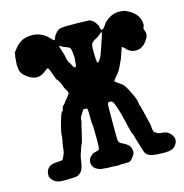

<svg xmlns="http://www.w3.org/2000/svg" viewBox="-92 -656 736 766"><g transform="rotate(-15 276.0 -273.0)"><path d="M157 -270 156 -267Q156 -266 164 -276L170 -285Q173 -287 173 -287.5Q173 -288 176.5 -292Q180 -296 180 -296.5Q180 -297 184 -301.5Q188 -306 188 -310Q188 -314 181.5 -324.5Q175 -335 175.5 -335.5Q176 -336 173 -342.5Q170 -349 170 -351Q170 -353 165.5 -360Q161 -367 159.5 -369.5Q158 -372 157 -372Q156 -372 153 -379.5Q150 -387 147 -395.5Q144 -404 140 -414.5Q136 -425 132.5 -425.5Q129 -426 116 -415Q83 -388 43 -418Q28 -429 23 -440Q18 -451 19 -451.5Q20 -452 19 -455.5Q18 -459 17.5 -467Q17 -475 17.5 -475.5Q18 -476 18.5 -486.5Q19 -497 19.5 -501Q20 -505 20 -505.5Q20 -506 21.5 -511Q23 -516 21.5 -517Q20 -518 30 -530Q54 -563 86 -568Q140 -577 176 -537Q186 -525 188.5 -527.5Q191 -530 194 -538.5Q197 -547 206.5 -556.5Q216 -566 224 -567Q238 -570 291 -569Q344 -568 344 -567.5Q344 -567 352 -563Q361 -558 368 -547Q375 -536 375.5 -530Q376 -524 377 -522.5Q378 -521 379 -519Q380 -517 381.5 -518.5Q383 -520 385 -519.5Q387 -519 390.5 -523.5Q394 -528 397.5 -532.5Q401 -537 401 -538Q401 -539 406 -544Q439 -576 480 -569Q494 -567 494 -566Q494 -565 499 -563Q541 -543 547 -506Q549 -494 546 -489Q542 -481 544 -475Q554 -455 542 -436.5Q530 -418 522 -413.5Q514 -409 514 -408Q514 -407 509 -406Q480 -398 461 -414Q458 -415 456.5 -417.5Q455 -420 449 -425.5Q443 -431 442 -431Q441 -431 440 -430Q439 -429 439 -427.5Q439 -426 438.5 -425.5Q438 -425 437 -422Q436 -419 432 -407.5Q428 -396 427 -392.5Q426 -389 424 -385Q422 -381 419 -374Q416 -367 409.5 -354Q403 -341 399.5 -337Q396 -333 392 -328Q388 -323 381.5 -315.5Q375 -308 377.5 -305.5Q380 -303 389 -297Q398 -291 402.5 -287Q407 -283 408 -283Q409 -283 416.5 -271Q424 -259 435 -235.5Q446 -212 447 -200Q448 -188 449.5 -187Q451 -186 452 -180.5Q453 -175 455 -168.5Q457 -162 458 -156.5Q459 -151 460.5 -146Q462 -141 464.5 -129.5Q467 -118 469.5 -108.5Q472 -99 472 -91Q472 -83 474.5 -76.5Q477 -70 478.5 -68.5Q480 -67 481 -68Q482 -69 482 -68Q489 -60 508 -59Q527 -58 538 -47Q565 -19 539 8Q528 20 497 20Q466 20 450 17Q419 13 414 -16Q412 -22 409.5 -29.5Q407 -37 406 -41.5Q405 -46 404 -47.5Q403 -49 400 -61Q397 -73 396 -75.5Q395 -78 394 -82Q393 -86 392 -87Q389 -89 384 -112.5Q379 -136 377 -142.5Q375 -149 373.5 -155.5Q372 -162 370.5 -168Q369 -174 366 -185Q363 -196 360.5 -202.5Q358 -209 358 -209L356 -215Q351 -225 351 -226Q351 -227 346.5 -230.5Q342 -234 337.5 -233Q333 -232 331 -231Q328 -229 327.5 -220.5Q327 -212 327 -146Q327 -80 328 -76Q330 -64 344 -59Q356 -54 364.5 -46Q373 -38 374 -33Q381 -14 371.5 -1Q362 12 357 16Q351 21 340 20Q319 20 310.5 21Q302 22 293 21Q284 20 270 20Q256 20 251 19Q246 18 238.5 18Q231 18 217.5 11Q204 4 200.5 -11Q197 -26 206 -38Q207 -39 207 -40L218 -49Q218 -51 228.5 -53.5Q239 -56 243 -57.5Q247 -59 248 -66.5Q249 -74 249 -110.5Q249 -147 248.5 -150.5Q248 -154 247.5 -161Q247 -168 246.5 -168Q246 -168 246 -187Q246 -206 245.5 -216Q245 -226 244 -228.5Q243 -231 239 -231Q235 -231 233 -230L231 -231Q232 -232 230 -232Q228 -232 223 -223.5Q218 -215 216 -212Q209 -203 209 -194.5Q209 -186 206 -177Q203 -168 201.5 -159.5Q200 -151 198.5 -146Q197 -141 194.5 -129.5Q192 -118 191 -115.5Q190 -113 189 -107.5Q188 -102 185 -97.5Q182 -93 180.5 -87Q179 -81 175 -70Q169 -57 166 -34Q162 -1 151 10Q140 21 127 22Q75 25 60 22Q36 17 25 -7Q25 -22 27 -28Q29 -34 29.5 -34Q30 -34 34 -40Q43 -53 67 -54Q91 -55 94 -57Q97 -59 99 -64Q101 -69 102.5 -71.5Q104 -74 104 -75Q104 -76 104 -76Q107 -79 108.5 -88.5Q110 -98 110 -99Q110 -100 110.5 -104.5Q111 -109 111.5 -113Q112 -117 113 -121.5Q114 -126 115.5 -134Q117 -142 117 -143Q119 -162 118.5 -162Q118 -162 123 -184Q139 -244 144 -244Q147 -244 150 -255L148 -254L147 -252Q156 -270 157 -270ZM329 -399Q334 -389 348 -417Q354 -431 364 -461.5Q374 -492 376.5 -499Q379 -506 378 -509Q377 -512 368 -503Q359 -494 349 -490Q330 -481 328 -469Q326 -457 327 -429Q328 -401 329 -399ZM246.5 -452Q246 -453 245.5 -462.5Q245 -472 242 -478Q239 -484 227.5 -487.5Q216 -491 208.5 -496Q201 -501 200 -500Q199 -499 201.5 -491.5Q204 -484 206 -477Q208 -470 210.5 -462.5Q213 -455 213.5 -449.5Q214 -444 217 -435Q220 -426 221.5 -426Q223 -426 229 -413.5Q235 -401 240 -401Q245 -401 245.5 -416Q246 -431 246.5 -431.5Q247 -432 247.5 -434.5Q248 -437 247.5 -444Q247 -451 246.5 -452Z"/></g></svg>

Font: TT2020 Style E
Style: Regular
Weight: 400
Version: Version 00.2